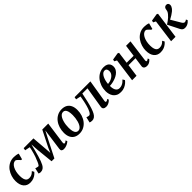

<svg xmlns="http://www.w3.org/2000/svg" viewBox="438 -2134 3712 3712"><g transform="rotate(-45 2294.0 -278.0)"><path d="M213.5 10Q129 10 80 -48.2Q31 -106.5 30 -215Q29.5 -275 48.2 -336.8Q67 -398.5 104.5 -450.8Q142 -503 199.2 -535Q256.5 -567 332 -567Q360.5 -567 394 -561.8Q427.5 -556.5 450 -546L417.5 -423.5L392.5 -427Q380.5 -441.5 365 -458.2Q349.5 -475 333.8 -487Q318 -499 305 -499Q275 -499 248.2 -479Q221.5 -459 201.2 -422.2Q181 -385.5 169.5 -334.8Q158 -284 159 -223Q160 -168.5 171.5 -134Q183 -99.5 204.5 -83.2Q226 -67 258 -67Q289 -67 312.2 -75Q335.5 -83 354.2 -97Q373 -111 390 -128.5L414 -86Q401 -68 374 -45.2Q347 -22.5 307 -6.2Q267 10 213.5 10Z M1129.5 10Q1101.5 10 1083.2 -4.5Q1065 -19 1069.5 -54L1110 -347.5L1130.5 -500L1052 -349L871.5 7H794.5L759 -337L748.5 -500Q730.5 -426 713.5 -360.8Q696.5 -295.5 680.5 -240.8Q664.5 -186 648.5 -143Q632.5 -100 616.5 -70.5Q596.5 -33 567.2 -12.5Q538 8 498 8Q490.5 8 479.8 5.8Q469 3.5 459.8 0.8Q450.5 -2 449 -4L475.5 -120.5Q479 -118 493.2 -114Q507.5 -110 522.5 -107Q537.5 -104 544 -104Q552 -104 560.5 -114.5Q569 -125 578 -141.8Q587 -158.5 595.2 -178.2Q603.5 -198 610 -217Q621.5 -239.5 633 -272.5Q644.5 -305.5 655.2 -343Q666 -380.5 674.8 -417.2Q683.5 -454 689 -483.5L583.5 -504.5L592 -554H859L885.5 -223L892 -125L934.5 -223L1101 -554H1264L1202 -107Q1200.5 -93.5 1201 -82.8Q1201.5 -72 1205.8 -65.8Q1210 -59.5 1218.5 -59.5Q1231.5 -59.5 1245.8 -68Q1260 -76.5 1271.5 -87.5L1284.5 -52.5Q1280 -46.5 1257.8 -31.2Q1235.5 -16 1202 -3Q1168.5 10 1129.5 10Z M1643.5 -568Q1709.5 -568 1755.2 -541.8Q1801 -515.5 1825.2 -464.8Q1849.5 -414 1849.5 -341.5Q1850 -271.5 1829.8 -207.8Q1809.5 -144 1771.2 -94.5Q1733 -45 1678.2 -16.2Q1623.5 12.5 1555.5 12.5Q1491 12.5 1445.2 -13.8Q1399.5 -40 1375.2 -90.2Q1351 -140.5 1350.5 -212.5Q1350.5 -283.5 1370.5 -347.5Q1390.5 -411.5 1428.8 -461Q1467 -510.5 1521.2 -539.2Q1575.5 -568 1643.5 -568ZM1625.5 -511.5Q1596 -511.5 1573 -493.2Q1550 -475 1533.2 -444.2Q1516.5 -413.5 1505.8 -375.5Q1495 -337.5 1489.8 -297Q1484.5 -256.5 1485 -219Q1485 -155.5 1496.2 -117Q1507.5 -78.5 1528 -61Q1548.5 -43.5 1576 -43.5Q1605.5 -43.5 1628 -61.8Q1650.5 -80 1667.2 -110.5Q1684 -141 1694.5 -179.2Q1705 -217.5 1710.2 -258Q1715.5 -298.5 1715.5 -336.5Q1715 -400 1704.2 -438.2Q1693.5 -476.5 1673.5 -494Q1653.5 -511.5 1625.5 -511.5Z M2342 -96.5Q2338.5 -75 2345 -67.8Q2351.5 -60.5 2358.5 -60.5Q2367.5 -60.5 2378.8 -65.8Q2390 -71 2406.5 -84L2420 -54.5Q2412 -44 2392.5 -28.5Q2373 -13 2346 -1.5Q2319 10 2288 10Q2248.5 10 2227 -9Q2205.5 -28 2212 -67L2282.5 -499H2141Q2120 -395 2100.5 -313Q2081 -231 2061.2 -170.5Q2041.5 -110 2019 -70Q1998 -32.5 1970 -12.2Q1942 8 1904 8Q1886.5 8 1867.8 3.8Q1849 -0.5 1844.5 -4L1872.5 -120Q1876.5 -118 1886.2 -114.2Q1896 -110.5 1908.5 -107.2Q1921 -104 1932 -104Q1948 -104 1962 -118Q1976 -132 1988.5 -155.5Q2001 -179 2012 -209.2Q2023 -239.5 2032 -272.5Q2043.5 -315 2052.5 -357Q2061.5 -399 2067.2 -432.5Q2073 -466 2075.5 -483.5L1976.5 -504.5L1985 -554.5H2417Z M2907.5 -100Q2894 -79 2864.2 -53.2Q2834.5 -27.5 2791 -8.2Q2747.5 11 2692 11Q2636.5 11 2597.8 -8Q2559 -27 2535.2 -59.2Q2511.5 -91.5 2500.8 -131.2Q2490 -171 2490 -212.5Q2490.5 -287 2513.2 -351.5Q2536 -416 2576.8 -465Q2617.5 -514 2672 -541.5Q2726.5 -569 2790 -569Q2841 -569 2873.2 -553Q2905.5 -537 2921.5 -509.2Q2937.5 -481.5 2938 -447Q2939 -399.5 2917.5 -363.5Q2896 -327.5 2860.2 -301.8Q2824.5 -276 2782 -259.5Q2739.5 -243 2697.5 -234.8Q2655.5 -226.5 2622 -226Q2621 -192 2626.5 -162.5Q2632 -133 2644.5 -110.2Q2657 -87.5 2677.2 -74.8Q2697.5 -62 2726 -62Q2759 -62 2787.5 -73.2Q2816 -84.5 2839.5 -102.8Q2863 -121 2882 -142.5ZM2762 -510Q2728.5 -510 2703.5 -488Q2678.5 -466 2661.5 -430.5Q2644.5 -395 2635 -354.8Q2625.5 -314.5 2623 -278Q2646.5 -279 2673.5 -286.2Q2700.5 -293.5 2726.2 -306.5Q2752 -319.5 2773 -338.5Q2794 -357.5 2806.5 -382.2Q2819 -407 2818 -436.5Q2817 -473.5 2802.5 -491.8Q2788 -510 2762 -510Z M3452 -96.5Q3450 -77.5 3454.8 -69Q3459.5 -60.5 3467.5 -60.5Q3476.5 -60.5 3486.2 -65.2Q3496 -70 3513 -84L3526.5 -54.5Q3521.5 -47.5 3505.5 -31.8Q3489.5 -16 3464 -3Q3438.5 10 3405.5 10Q3379 10 3359.5 1.8Q3340 -6.5 3330.2 -22.5Q3320.5 -38.5 3323.5 -61L3350.5 -254.5H3159.5L3124.5 0H3003L3067.5 -476.5L3018 -503L3025.5 -542.5L3172.5 -566.5L3199.5 -553L3167.5 -313.5H3358.5L3391 -553.5H3512.5Z M3777 10Q3692.5 10 3643.5 -48.2Q3594.5 -106.5 3593.5 -215Q3593 -275 3611.8 -336.8Q3630.5 -398.5 3668 -450.8Q3705.5 -503 3762.8 -535Q3820 -567 3895.5 -567Q3924 -567 3957.5 -561.8Q3991 -556.5 4013.5 -546L3981 -423.5L3956 -427Q3944 -441.5 3928.5 -458.2Q3913 -475 3897.2 -487Q3881.5 -499 3868.5 -499Q3838.5 -499 3811.8 -479Q3785 -459 3764.8 -422.2Q3744.5 -385.5 3733 -334.8Q3721.5 -284 3722.5 -223Q3723.5 -168.5 3735 -134Q3746.5 -99.5 3768 -83.2Q3789.5 -67 3821.5 -67Q3852.5 -67 3875.8 -75Q3899 -83 3917.8 -97Q3936.5 -111 3953.5 -128.5L3977.5 -86Q3964.5 -68 3937.5 -45.2Q3910.5 -22.5 3870.5 -6.2Q3830.5 10 3777 10Z M4069 0 4133 -478 4082 -504 4090 -543 4241 -567.5 4266 -554 4190.5 0ZM4446.5 9.5Q4419.5 9.5 4402.2 0.8Q4385 -8 4374.8 -21.2Q4364.5 -34.5 4358 -47.5L4239.5 -282.5Q4271 -302 4299 -322.2Q4327 -342.5 4351.8 -364.8Q4376.5 -387 4397 -413Q4419.5 -440.5 4426.5 -461.8Q4433.5 -483 4435 -501.5Q4437.5 -524.5 4447.8 -538.5Q4458 -552.5 4472 -558.8Q4486 -565 4499.5 -565Q4527 -565 4540.5 -549.5Q4554 -534 4555 -511.5Q4555.5 -490.5 4548.2 -472.5Q4541 -454.5 4529.5 -439.5Q4512 -415.5 4485 -393.2Q4458 -371 4427.8 -352.2Q4397.5 -333.5 4369.8 -318.8Q4342 -304 4322 -294.5L4334 -335.5L4463 -117Q4475.5 -96 4490 -84Q4504.5 -72 4517 -72Q4526.5 -72 4540 -76.8Q4553.5 -81.5 4568 -94.5L4584.5 -63Q4576 -50.5 4556.5 -33.2Q4537 -16 4509 -3.2Q4481 9.5 4446.5 9.5Z"/></g></svg>

Font: Merriweather 20pt SemiBold
Style: Italic
Weight: 600
Italic angle: -7.8°
Version: Version 2.101